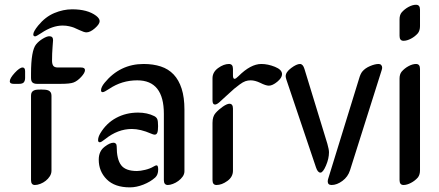

<svg xmlns="http://www.w3.org/2000/svg" viewBox="-20 -790 1885 825"><path d="M201.2 -378.9V-56.6Q201.2 -43.9 194.1 -32.7Q187 -21.5 176.5 -13.2Q166 -4.9 153.3 0Q140.6 4.9 129.9 4.9Q113.3 4.9 113.3 -16.1V-378.9Q113.3 -388.2 116.7 -393.6Q120.1 -398.9 126.2 -401.6Q132.3 -404.3 140.4 -404.8Q148.4 -405.3 157.2 -405.3Q166.5 -405.3 174.6 -404.5Q182.6 -403.8 188.5 -401.1Q194.3 -398.4 197.8 -393.1Q201.2 -387.7 201.2 -378.9ZM393.1 -722.2Q408.2 -710.4 408.2 -699.2Q408.2 -686.5 387.9 -668.7Q367.7 -650.9 351.1 -650.9Q341.8 -650.9 320.3 -661.1Q304.7 -668.5 297.4 -671.4Q290 -674.3 277.1 -677.2Q264.2 -680.2 249 -680.2Q205.1 -680.2 157.2 -647.9Q135.7 -633.8 131.3 -633.8Q123 -633.8 123 -642.1Q123 -654.3 144 -680.2Q174.8 -717.8 213.4 -733.9Q252 -750 290 -750Q356.4 -750 393.1 -722.2ZM240.2 -429.7H139.2Q127 -429.7 120.1 -435.1Q113.3 -440.4 113.3 -455.6V-473.1Q113.3 -573.2 135.3 -599.6Q147 -613.8 164.3 -624Q181.6 -634.3 191.9 -634.3Q208 -634.3 208 -617.7Q208 -614.7 205.8 -587.4Q203.6 -560.1 203.6 -529.3Q203.6 -515.1 208.7 -507.6Q213.9 -500 229 -500H328.1Q345.2 -500 345.2 -488.8Q345.2 -477.1 328.6 -459.2Q312 -441.4 295.9 -435.5Q280.8 -429.7 240.2 -429.7ZM87.9 -483.9V-455.6Q87.9 -443.4 82.5 -436.5Q77.1 -429.7 62 -429.7H39.1Q22 -429.7 22 -440.4Q22 -453.6 43.2 -476.8Q64.5 -500 77.1 -500Q87.9 -500 87.9 -483.9Z M597.2 -515.1Q638.2 -515.1 670.9 -504.4Q703.6 -493.7 726.1 -470Q748.5 -446.3 760.5 -408.9Q772.5 -371.6 772.5 -318.8V-54.2Q772.5 -42 764.9 -31.2Q757.3 -20.5 746.3 -12.5Q735.4 -4.4 722.9 0.2Q710.4 4.9 701.2 4.9Q684.1 4.9 684.1 -16.1V-300.8Q684.1 -444.8 569.8 -444.8Q503.4 -444.8 449.2 -408.2Q427.7 -394 421.4 -394Q414.1 -394 414.1 -401.9Q414.1 -415.5 429.2 -434.1Q495.6 -515.1 597.2 -515.1ZM647 -27.3Q626.5 -8.8 596.2 3.2Q565.9 15.1 538.1 15.1Q473.1 15.1 438.7 -19.3Q404.3 -53.7 404.3 -104Q404.3 -140.1 429.2 -159.2Q451.7 -176.8 468.3 -176.8Q473.6 -176.8 477.5 -172.9Q481.4 -168.9 481.4 -161.1Q481.4 -105.5 500.5 -80.3Q519.5 -55.2 568.4 -55.2Q583 -55.2 604 -60.3Q625 -65.4 639.6 -74.2Q648.4 -79.6 652.8 -79.6Q659.7 -79.6 659.7 -61.5Q659.7 -39.1 647 -27.3ZM643.1 -291Q652.3 -286.1 655.8 -278.1Q659.2 -270 659.2 -248Q659.2 -228.5 656 -220Q652.8 -211.4 644.5 -211.4Q639.2 -211.4 629.4 -215.8Q583.5 -235.8 546.4 -235.8Q486.3 -235.8 432.1 -192.4Q415 -178.7 409.2 -178.7Q401.4 -178.7 401.4 -187.5Q401.4 -201.2 411.1 -217.3Q437 -260.7 479.2 -283.4Q521.5 -306.2 573.2 -306.2Q612.8 -306.2 643.1 -291Z M893.1 -16.1V-262.2Q893.1 -289.6 906.2 -304.2Q919.4 -319.3 937.5 -331.8Q955.6 -344.2 965.8 -344.2Q981 -344.2 981 -323.2V-56.6Q981 -29.8 957 -12.5Q933.1 4.9 910.2 4.9Q893.1 4.9 893.1 -16.1ZM1103 -515.1Q1130.9 -515.1 1161.4 -502.9Q1191.9 -490.7 1191.9 -471.2Q1191.9 -455.6 1171.4 -438.7Q1150.9 -421.9 1135.3 -421.9Q1122.1 -421.9 1098.1 -434.1Q1075.7 -444.8 1057.1 -444.8Q1045.4 -444.8 1034.7 -441.2Q1023.9 -437.5 1009.8 -427Q995.6 -416.5 986.6 -408.9Q977.5 -401.4 955.8 -381.1Q934.1 -360.8 921.9 -350.1Q911.1 -340.8 903.8 -340.8Q893.1 -340.8 893.1 -358.9V-453.6Q893.1 -480 917.2 -497.6Q941.4 -515.1 963.9 -515.1Q981 -515.1 981 -494.1V-466.8Q981 -451.2 987.8 -451.2Q993.2 -451.2 1004.9 -462.9Q1057.1 -515.1 1103 -515.1Z M1619.6 -487.3 1483.9 -58.1Q1475.1 -30.3 1451.4 -12.7Q1427.7 4.9 1404.8 4.9Q1388.2 4.9 1388.2 -10.7Q1388.2 -16.6 1391.1 -24.9L1522.9 -452.1Q1528.8 -473.1 1537.1 -482.9Q1548.8 -497.1 1570.1 -506.1Q1591.3 -515.1 1606.9 -515.1Q1613.8 -515.1 1617.9 -510.7Q1622.1 -506.3 1622.1 -499Q1622.1 -494.6 1619.6 -487.3ZM1393.6 -135.7Q1393.6 -108.4 1380.6 -78.4Q1367.7 -48.3 1356.9 -48.3Q1345.2 -48.3 1337.9 -70.3L1210.9 -446.8Q1207.5 -457 1207.5 -462.4Q1207.5 -480 1231 -497.6Q1254.4 -515.1 1269 -515.1Q1281.7 -515.1 1288.1 -494.1L1386.7 -171.9Q1393.6 -147.5 1393.6 -135.7Z M1784.7 -494.1V-58.1Q1784.7 -39.6 1775.9 -27.8Q1763.2 -13.2 1745.8 -4.2Q1728.5 4.9 1713.9 4.9Q1696.8 4.9 1696.8 -16.1V-452.1Q1696.8 -470.7 1705.6 -481.9Q1718.3 -496.6 1735.6 -505.9Q1752.9 -515.1 1767.6 -515.1Q1784.7 -515.1 1784.7 -494.1ZM1784.7 -748.5V-677.7Q1784.7 -659.2 1775.9 -647.5Q1763.2 -632.8 1745.8 -623.8Q1728.5 -614.7 1713.9 -614.7Q1696.8 -614.7 1696.8 -635.7V-706.5Q1696.8 -725.6 1705.6 -736.3Q1718.3 -751 1735.6 -760.3Q1752.9 -769.5 1767.6 -769.5Q1784.7 -769.5 1784.7 -748.5Z"/></svg>

Font: SirinStencil
Style: Regular
Weight: 400
Designer: Olga Karpushina (okarpush@gmail.com)
Foundry: Cyreal (www.cyreal.org)
Version: Version 1.002